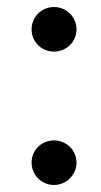

<svg xmlns="http://www.w3.org/2000/svg" viewBox="-20 -512 287 547"><path d="M134 -365C169 -365 198 -393 198 -428C198 -464 169 -492 134 -492C98 -492 70 -464 70 -428C70 -393 98 -365 134 -365ZM134 15C169 15 198 -14 198 -49C198 -84 169 -112 134 -112C98 -112 70 -84 70 -49C70 -14 98 15 134 15Z"/></svg>

Font: Shippori Mincho OTF SemiBold
Style: Regular
Weight: 600
Designer: FONTDASU
Foundry: FONTDASU / Google Inc. / but / Adobe
Version: Version 3.300;hotconv 1.0.109;makeotfexe 2.5.65596